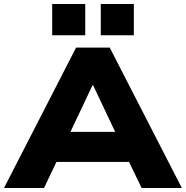

<svg xmlns="http://www.w3.org/2000/svg" viewBox="-32 -944 933 964"><path d="M-12 0 350 -705H519L881 0H679L586 -193L666 -131H202L281 -193L189 0ZM432 -515 300 -236 266 -282H602L568 -236L436 -515ZM474 -767V-924H640V-767ZM230 -767V-924H396V-767Z"/></svg>

Font: Nunito Sans 10pt SemiExpanded Black
Style: Regular
Weight: 900
Width: 6
Designer: Vernon Adams
Foundry: Vernon Adams
Version: Version 3.101;gftools[0.9.27]